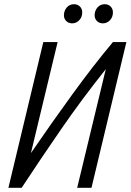

<svg xmlns="http://www.w3.org/2000/svg" viewBox="-20 -893 621 913"><path d="M20 0 186 -693H254L127 -165Q225 -308 324.5 -445Q424 -582 517 -693H581L415 0H347L483 -564Q371 -424 271 -279Q171 -134 83 0ZM469 -782Q452 -782 441 -793Q430 -804 430 -820Q430 -842 443.5 -857.5Q457 -873 478 -873Q495 -873 506 -862Q517 -851 517 -834Q517 -812 503 -797Q489 -782 469 -782ZM323 -782Q306 -782 295 -793Q284 -804 284 -820Q284 -842 297.5 -857.5Q311 -873 332 -873Q349 -873 360 -862Q371 -851 371 -834Q371 -812 357 -797Q343 -782 323 -782Z"/></svg>

Font: Ubuntu Sans Condensed
Style: Italic
Weight: 400
Width: 3
Italic angle: -13.5°
Designer: Dalton Maag Ltd
Foundry: Dalton Maag Ltd
Version: Version 1.006; ttfautohint (v1.8.4.7-5d5b)